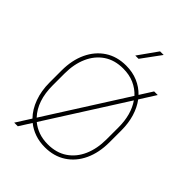

<svg xmlns="http://www.w3.org/2000/svg" viewBox="-275 -1057 1216 1216"><g transform="rotate(45 333.0 -449.5)"><path d="M601.1 -408.7V-302.2Q601.1 -209.5 568.4 -139.2Q535.6 -68.8 475.3 -29.5Q415 9.8 333.5 9.8Q285.2 9.8 244.1 -4.4Q203.1 -18.6 170.4 -44.9L118.7 36.6H86.4L149.9 -63.5Q109.4 -105 87.2 -166Q64.9 -227.1 64.9 -302.2V-408.7Q64.9 -501.5 97.9 -571.8Q130.9 -642.1 190.9 -681.4Q251 -720.7 332.5 -720.7Q390.1 -720.7 437.3 -700.7Q484.4 -680.7 519 -644.5L573.2 -730H605.5L537.6 -622.6Q567.9 -582.5 584.5 -528.1Q601.1 -473.6 601.1 -408.7ZM91.8 -302.2Q91.8 -164.6 164.6 -86.4L504.9 -622.1Q473.6 -656.2 430.4 -675.3Q387.2 -694.3 332.5 -694.3Q256.3 -694.3 202.6 -658Q148.9 -621.6 120.4 -557.4Q91.8 -493.2 91.8 -409.7ZM574.7 -302.2V-409.7Q574.7 -523.9 522.5 -599.1L184.6 -67.4Q213.9 -43 251.2 -29.8Q288.6 -16.6 333.5 -16.6Q410.2 -16.6 464.1 -53.2Q518.1 -89.8 546.4 -154.3Q574.7 -218.8 574.7 -302.2ZM328.1 -806.2 420.4 -936H452.6L357.4 -806.2Z"/></g></svg>

Font: Vazirmatn UI Thin
Style: Regular
Weight: 100
Designer: Saber Rastikerdar
Foundry: Saber Rastikerdar
Version: Version 33.003